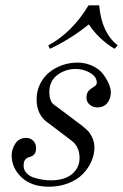

<svg xmlns="http://www.w3.org/2000/svg" viewBox="-20 -692 464 724"><path d="M24 -106Q24 -130 38 -151Q52 -172 79 -172Q94 -172 105 -161.5Q116 -151 116 -133Q116 -108 95 -101Q82 -98 75.5 -90.5Q69 -83 69 -67Q69 -52 79.5 -40Q90 -28 107 -22.5Q124 -17 140 -14.5Q156 -12 171 -12Q224 -12 252 -36Q280 -60 280 -96Q280 -140 248 -163L165 -226Q118 -256 118 -317Q118 -350 132 -377Q146 -404 168 -421Q190 -438 217 -447Q244 -456 272 -456Q302 -456 328 -444Q354 -432 368 -413.5Q382 -395 390 -376.5Q398 -358 398 -344Q398 -321 385 -304Q372 -287 346 -287Q330 -287 318 -297.5Q306 -308 306 -324Q306 -344 319 -354Q323 -358 333 -364Q345 -371 345 -380Q345 -403 319.5 -417.5Q294 -432 266 -432Q226 -432 196 -409Q166 -386 166 -345Q166 -328 170 -317Q174 -306 179 -301Q184 -296 195 -289L288 -219Q302 -208 311 -199Q320 -190 328 -173Q336 -156 336 -136Q336 -109 324.5 -83Q313 -57 292 -35.5Q271 -14 237.5 -1Q204 12 165 12Q98 12 61 -23.5Q24 -59 24 -106ZM162 -521Q251 -568 314 -672H354Q363 -568 424 -521L412 -508Q352 -544 315 -600Q244 -543 168 -508Z"/></svg>

Font: Old Standard TT
Style: Italic
Weight: 400
Italic angle: -15.2°
Designer: Alexey Kryukov <alexios@thessalonica.org.ru>
Version: Version 2.2